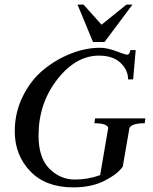

<svg xmlns="http://www.w3.org/2000/svg" viewBox="-20 -802 661 832"><path d="M383 -620 316 -782H342L420 -695L528 -782H554L433 -620ZM409 -561Q308 -561 227.5 -457Q147 -353 147 -215Q147 -118 194 -71Q241 -24 305 -24Q360 -24 414 -43L449 -248Q443 -268 389 -268L392 -289H610L607 -268Q552 -268 541 -248L512 -80Q490 -48 433.5 -19Q377 10 297 10Q178 10 111 -60Q44 -130 44 -233Q44 -314 78.5 -384Q113 -454 167.5 -499Q222 -544 286.5 -569.5Q351 -595 414 -595Q444 -595 484 -580Q524 -565 530 -565Q542 -565 545 -585H568L557 -458H535Q535 -499 502 -530Q469 -561 409 -561Z"/></svg>

Font: Judson
Style: Italic
Weight: 400
Italic angle: -9.5°
Version: Version 20110429